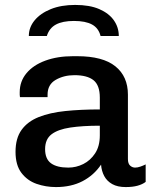

<svg xmlns="http://www.w3.org/2000/svg" viewBox="-20 -749 642 779"><path d="M207 10Q166 10 128.5 -3Q91 -16 67 -47.5Q43 -79 43 -133Q43 -188 67.5 -222Q92 -256 137 -274Q182 -292 245 -298.5Q308 -305 385 -305V-353Q385 -403 359.5 -423.5Q334 -444 282 -444Q239 -444 206 -425Q173 -406 173 -365V-355H61Q60 -359 60 -364.5Q60 -370 60 -375Q60 -419 87.5 -452Q115 -485 164 -503Q213 -521 276 -521H293Q397 -521 448 -480Q499 -439 499 -365V-104Q499 -85 508 -77Q517 -69 528 -69Q538 -69 549.5 -73Q561 -77 571 -82V-11Q558 -1 538 4.5Q518 10 490 10Q457 10 435.5 -2Q414 -14 403 -34.5Q392 -55 390 -81Q361 -38 315 -14Q269 10 207 10ZM257 -69Q289 -69 318 -83.5Q347 -98 366 -127Q385 -156 385 -200V-239Q315 -239 265 -231.5Q215 -224 189 -204Q163 -184 163 -144Q163 -104 187 -86.5Q211 -69 257 -69ZM97 -603Q97 -638 120.5 -666.5Q144 -695 186 -712Q228 -729 285 -729Q344 -729 383 -712Q422 -695 442 -666.5Q462 -638 462 -603H388Q380 -635 353.5 -649.5Q327 -664 280 -664Q234 -664 207 -649.5Q180 -635 170 -603Z"/></svg>

Font: Chivo Medium
Style: Regular
Weight: 500
Designer: Hector Gatti
Foundry: Omnibus-Type
Version: Version 2.002